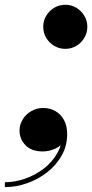

<svg xmlns="http://www.w3.org/2000/svg" viewBox="-72 -610 378 786"><path d="M195.5 -410Q170.5 -410 150 -422.2Q129.5 -434.5 117.2 -455Q105 -475.5 105 -500.5Q105 -525 117.2 -545.5Q129.5 -566 150 -578.2Q170.5 -590.5 195.5 -590.5Q220 -590.5 240.5 -578.2Q261 -566 273.2 -545.5Q285.5 -525 285.5 -500.5Q285.5 -475.5 273.2 -455Q261 -434.5 240.5 -422.2Q220 -410 195.5 -410ZM-52 156V136Q-11.5 136 30.5 121.5Q72.5 107 107.5 80Q142.5 53 163.2 15.8Q184 -21.5 182.5 -66.5H201.5Q201.5 -41.5 186 -24.5Q170.5 -7.5 147.8 1.2Q125 10 103 10Q57.5 10 32.8 -15Q8 -40 8 -76Q8 -100 21 -121.2Q34 -142.5 56.2 -155.2Q78.5 -168 105 -168Q132 -168 154.2 -155.5Q176.5 -143 189.8 -119Q203 -95 203 -61Q203 -13.5 180.8 26.2Q158.5 66 121.5 95Q84.5 124 39.2 140Q-6 156 -52 156Z"/></svg>

Font: Bodoni Moda
Style: Bold Italic
Weight: 700
Italic angle: -13°
Version: Version 2.004